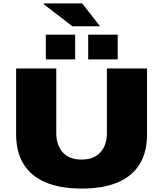

<svg xmlns="http://www.w3.org/2000/svg" viewBox="-20 -1087 951 1119"><path d="M456 12Q331 12 246 -24Q161 -60 117.5 -130.5Q74 -201 74 -304V-688H308V-311Q308 -241 346 -199Q384 -157 455 -157Q527 -157 565 -199Q603 -241 603 -311V-688H837V-304Q837 -201 794 -130.5Q751 -60 666 -24Q581 12 456 12ZM247 -741V-885H418V-741ZM494 -741V-885H666V-741ZM563 -934H402L234 -1063L235 -1067H459Z"/></svg>

Font: Archivo SemiExpanded Black
Style: Regular
Weight: 900
Width: 6
Designer: Hector Gatti
Foundry: Omnibus-Type
Version: Version 2.001